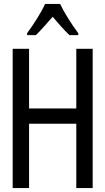

<svg xmlns="http://www.w3.org/2000/svg" viewBox="-20 -964 540 984"><path d="M119 -794V-784H164C188 -807 219 -843 250 -878C280 -843 308 -810 336 -784H381V-794C348 -838 309 -899 288 -944H211C192 -901 155 -843 119 -794ZM45 0H129V-330H371V0H455V-714H371V-408H129V-714H45Z"/></svg>

Font: Noto Sans Mono ExtraCondensed
Style: Regular
Weight: 400
Width: 2
Designer: Monotype Design Team
Foundry: Monotype Imaging Inc.
Version: Version 2.014